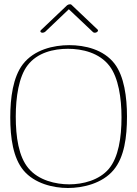

<svg xmlns="http://www.w3.org/2000/svg" viewBox="-20 -894 656 922"><path d="M184.1 -736.8C189 -736.8 194.3 -738.8 197.3 -741.7L310.5 -849.6L426.8 -739.7C428.7 -737.8 432.1 -736.8 435.5 -736.8C442.4 -736.8 450.7 -741.7 450.7 -747.6C450.7 -749 450.2 -750.5 449.2 -751.5L323.7 -870.6C321.8 -872.6 320.3 -873.5 316.4 -873.5C311.5 -873.5 305.7 -871.6 302.2 -868.7L176.8 -749.5C174.8 -747.6 173.8 -745.6 173.8 -743.7C173.8 -739.3 179.2 -736.8 184.1 -736.8ZM306.2 -659.7C374.5 -659.7 457 -641.1 505.9 -577.1C548.8 -521 563.5 -423.3 563.5 -330.6C563.5 -232.9 548.8 -138.2 502.9 -83.5C456.5 -28.3 377.4 -8.8 312.5 -8.8C247.6 -8.8 165 -27.8 116.7 -85.9C69.3 -142.1 55.7 -236.8 55.7 -334.5C55.7 -427.2 70.3 -525.4 112.3 -580.1C159.2 -641.6 237.3 -659.7 306.2 -659.7ZM312.5 -677.2C237.8 -677.2 144 -656.2 89.4 -585C42.5 -523.4 29.3 -424.3 29.3 -330.6C29.3 -231.9 43 -135.3 93.3 -75.2C145.5 -13.2 234.4 8.8 306.2 8.8C377.9 8.8 471.2 -12.7 525.4 -77.6C577.1 -139.2 589.8 -235.8 589.8 -334.5C589.8 -428.2 576.2 -527.8 530.3 -587.9C477.5 -656.7 387.7 -677.2 312.5 -677.2Z"/></svg>

Font: WireWyrm
Style: Light
Weight: 200
Version: Version 001.000